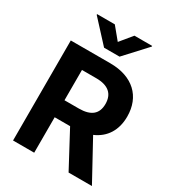

<svg xmlns="http://www.w3.org/2000/svg" viewBox="-222 -1081 1100 1209"><g transform="rotate(30 328.0 -477.0)"><path d="M63.2 0H217V-257.8H329.2L467 0H636.7L482.2 -282.7C565 -318.2 610.8 -390.3 610.8 -489.7C610.8 -634.2 515.3 -727.3 350.1 -727.3H63.2ZM123.6 -948.9 267.4 -792.6H380L524.1 -948.9V-953.8H395.2L323.9 -867.2L252.5 -953.8H123.6ZM217 -381.4V-601.6H320.7C409.4 -601.6 452.4 -562.1 452.4 -489.7C452.4 -417.6 409.4 -381.4 321.4 -381.4Z"/></g></svg>

Font: Magic Ui Pro
Style: Bold
Weight: 700
Designer: Stefan Endress, Andreas Faust
Version: Version 1.000;FEAKit 1.0